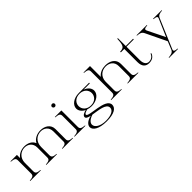

<svg xmlns="http://www.w3.org/2000/svg" viewBox="215 -1966 3444 3444"><g transform="rotate(-45 1937.0 -243.5)"><path d="M24 -10V0H295V-10C224 -17 187 -25 187 -82V-298C188 -424 280 -497 378 -497C461 -497 540 -445 540 -335V-82C540 -26 503 -18 432 -10V0H703V-10C632 -16 595 -25 595 -82V-294C596 -427 688 -497 789 -497C869 -497 948 -445 948 -335V-82C948 -26 911 -18 840 -10V0H1111V-10C1040 -16 1003 -25 1004 -82V-338C1004 -455 906 -515 796 -515C710 -515 623 -477 584 -401C554 -477 475 -515 389 -515C310 -515 232 -483 187 -419V-500H24V-490C95 -483 131 -475 131 -418V-82C131 -26 95 -17 24 -10Z M1149 -10V0H1425V-10C1355 -17 1315 -25 1315 -82V-500H1149V-490C1221 -483 1260 -475 1260 -418V-82C1260 -26 1220 -17 1149 -10ZM1316 -661C1319 -684 1303 -700 1283 -702C1263 -704 1242 -691 1239 -669C1237 -647 1253 -630 1273 -627C1293 -625 1314 -639 1316 -661Z M1756 -169C1882 -169 1984 -243 1984 -335C1984 -400 1934 -455 1860 -482H2019V-500H1757H1756C1628 -500 1526 -427 1526 -335C1526 -277 1567 -226 1629 -196C1579 -185 1524 -161 1524 -121C1524 -88 1564 -72 1621 -60C1510 -36 1462 22 1462 73C1462 144 1554 215 1754 215C1949 215 2033 154 2033 73C2032 -104 1573 -62 1572 -135C1571 -162 1623 -177 1657 -185C1687 -175 1720 -169 1756 -169ZM1756 -187C1646 -187 1588 -260 1588 -335C1588 -409 1646 -482 1756 -482C1865 -482 1922 -409 1922 -335C1922 -260 1865 -187 1756 -187ZM1522 68C1522 20 1570 -26 1657 -53C1788 -30 1970 -19 1970 84C1970 148 1894 197 1750 197C1614 197 1522 139 1522 68Z M2077 -10V0H2348V-10C2278 -17 2241 -25 2241 -82V-302C2242 -426 2333 -496 2434 -496C2523 -496 2606 -447 2606 -333V-82C2606 -26 2569 -18 2498 -10V0H2769V-10C2698 -16 2661 -25 2661 -82V-335C2661 -459 2556 -515 2443 -515C2369 -515 2288 -489 2241 -425V-700H2077V-690C2149 -683 2185 -675 2185 -618V-82C2185 -26 2148 -17 2077 -10Z M2806 -482H2893V-148C2893 -31 2951 15 3031 15C3099 15 3155 -11 3183 -83L3167 -91C3146 -27 3090 -5 3047 -5C2989 -5 2949 -52 2949 -142V-482H3134V-500H2949V-700H2933C2926 -548 2912 -501 2806 -500Z M3347 190V200H3575V190C3507 184 3478 174 3501 124L3735 -427C3759 -476 3793 -484 3859 -490V-500H3640V-490C3706 -482 3736 -474 3714 -426L3573 -102L3414 -426C3389 -475 3417 -483 3484 -490V-500H3222V-490C3290 -483 3324 -477 3351 -425L3542 -28L3479 126C3455 177 3413 182 3347 190Z"/></g></svg>

Font: Sprat Light
Style: Regular
Weight: 300
Designer: Ethan Nakache
Foundry: Collletttivo
Version: Version 2.000;Glyphs 3.2 (3217)